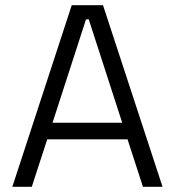

<svg xmlns="http://www.w3.org/2000/svg" viewBox="-20 -720 674 740"><path d="M27.5 0H102.5L162 -183H471.5L531 0H606.5L377 -700H256.5ZM182.5 -247 311.5 -645.5H322L451 -247Z"/></svg>

Font: MCL Standard Light
Style: Regular
Weight: 300
Designer: Květoslav Bartoš
Foundry: Florian Karsten
Version: Version 1.001;Glyphs 3.2.3 (3260)